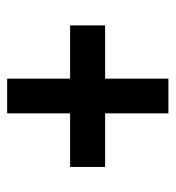

<svg xmlns="http://www.w3.org/2000/svg" viewBox="3 -529 491 537"><g transform="rotate(90 248.5 -260.5)"><path d="M200 -35V-211H51V-309H200V-486H297V-309H447V-211H297V-35Z"/></g></svg>

Font: Archivo ExtraCondensed
Style: Bold
Weight: 700
Width: 2
Designer: Hector Gatti
Foundry: Omnibus-Type
Version: Version 2.001